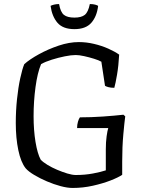

<svg xmlns="http://www.w3.org/2000/svg" viewBox="-20 -929 711 949"><path d="M339 0Q313 0 279.5 -9Q246 -18 212 -32.5Q178 -47 149.5 -64Q121 -81 107 -97Q83 -127 70.5 -187Q58 -247 58 -321Q58 -381 64 -438.5Q70 -496 80 -542Q90 -588 100 -612Q127 -636 172.5 -661Q218 -686 270 -703.5Q322 -721 370 -721Q407 -721 445 -712Q483 -703 515.5 -688.5Q548 -674 569 -659Q566 -604 558.5 -560Q551 -516 545 -495Q527 -495 515 -498.5Q503 -502 499 -505L481 -624Q469 -631 445 -638.5Q421 -646 396 -651.5Q371 -657 354 -657Q332 -657 300 -650.5Q268 -644 236 -634Q204 -624 183 -612Q165 -569 155.5 -498.5Q146 -428 146 -355Q146 -285 155.5 -227.5Q165 -170 181 -140Q192 -128 214 -114.5Q236 -101 262 -90Q288 -79 312.5 -71.5Q337 -64 355 -64Q400 -64 439.5 -71.5Q479 -79 503 -87V-191Q503 -227 507 -255.5Q511 -284 515 -296H361Q361 -313 365.5 -328Q370 -343 375 -349Q431 -349 488.5 -353Q546 -357 590 -362L599 -354Q595 -325 589.5 -264Q584 -203 584 -130V-65Q565 -52 526.5 -37Q488 -22 439 -11Q390 0 339 0ZM348 -785Q291 -785 264 -816.5Q237 -848 230 -900Q235 -903 246.5 -906Q258 -909 272 -909Q279 -869 296 -855.5Q313 -842 348 -842Q382 -842 399 -855.5Q416 -869 424 -909Q440 -909 450.5 -906Q461 -903 465 -900Q459 -848 431.5 -816.5Q404 -785 348 -785Z"/></svg>

Font: Texturina 72pt
Style: Regular
Weight: 400
Designer: Guillermo Torres Carreño
Foundry: Omnibus-Type
Version: Version 1.002; ttfautohint (v1.8.3)